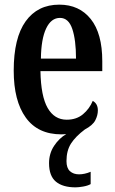

<svg xmlns="http://www.w3.org/2000/svg" viewBox="-20 -568 495 826"><path d="M305 238Q250 238 220.5 213.5Q191 189 191 134Q191 92 213 59Q235 26 265 9Q260 9 254.5 9.5Q249 10 244 10Q143 10 91 -62Q39 -134 39 -264Q39 -405 90.5 -476.5Q142 -548 235 -548Q321 -548 370.5 -486Q420 -424 420 -305V-262H154Q156 -154 185 -103.5Q214 -53 267 -53Q309 -53 337 -76.5Q365 -100 379 -134Q401 -122 401 -93Q401 -72 390 -50.5Q379 -29 345 -11Q305 19 285.5 49.5Q266 80 266 125Q266 155 281 168.5Q296 182 320 182Q344 182 370 171V224Q358 231 338 234.5Q318 238 305 238ZM307 -316Q307 -396 291 -443.5Q275 -491 238 -491Q200 -491 178.5 -445.5Q157 -400 156 -316Z"/></svg>

Font: Noto Serif ExtraCondensed SemiBold
Style: Regular
Weight: 600
Width: 2
Designer: Monotype Design Team
Foundry: Monotype Imaging Inc.
Version: Version 2.015; ttfautohint (v1.8.4.7-5d5b)